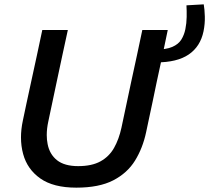

<svg xmlns="http://www.w3.org/2000/svg" viewBox="-20 -851 962 883"><path d="M331 12Q225.5 12 165.5 -30.2Q105.5 -72.5 86.5 -142.5Q76.5 -179 76.5 -219Q76.5 -256 85 -296Q91 -325 101.2 -372.8Q111.5 -420.5 123 -473.5Q138 -541.5 150 -597.8Q162 -654 174.5 -713H292Q279 -654 267 -597.8Q255 -541.5 240.5 -473.5L202.5 -294Q195 -260 195 -230Q195 -208 199 -188.5Q208 -141.5 242.2 -114.2Q276.5 -87 339.5 -87Q402.5 -87 442.2 -109Q482 -131 504.5 -170.8Q527 -210.5 538.5 -263.5L583 -473Q597.5 -541 610 -597.5Q622 -654 634.5 -713H751.5Q739 -654.5 727.5 -598Q715.5 -541.5 700.5 -473Q691 -428.5 682 -384Q672.5 -339 664.5 -302Q656.5 -265 652 -243Q636.5 -170 601 -112.5Q565.5 -55 500.5 -21.5Q435.5 12 331 12ZM698 -564 694.5 -623Q744 -623 772.2 -635.2Q800.5 -647.5 813.8 -668.8Q827 -690 832.5 -717Q838 -744 838.5 -772.8Q839 -801.5 837.5 -826.5L917 -831Q921 -809 922 -775.2Q923 -741.5 916 -707Q901.5 -637 848 -600.5Q794.5 -564 698 -564Z"/></svg>

Font: Heraclito Medium
Style: Italic
Weight: 500
Italic angle: -12°
Designer: Kostas Bartsokas (font) & Cristiano Sobral (main changes)
Foundry: Kostas Bartsokas (font) & Cristiano Sobral (main changes)
Version: Version 1.00;July 8, 2020;FontCreator 13.0.0.2655 64-bit